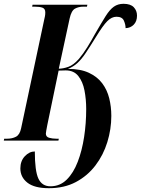

<svg xmlns="http://www.w3.org/2000/svg" viewBox="-42 -739 740 1009"><path d="M215 250Q139 250 102 221Q65 192 65 146Q65 107 88.5 82Q112 57 141 57Q141 160 160 200Q179 240 223 240Q273 240 308.5 205Q344 170 366.5 111.5Q389 53 400 -19Q411 -91 411 -166Q411 -217 402 -263.5Q393 -310 369.5 -339.5Q346 -369 303 -369Q294 -369 286 -368.5Q278 -368 266 -368L207 -84Q203 -62 201 -52Q199 -42 199 -37Q199 -20 216 -15Q233 -10 255 -10H267L265 0H-22L-20 -10H-5Q22 -10 42 -20.5Q62 -31 69 -65L191 -639Q195 -655 195.5 -662.5Q196 -670 196 -674Q196 -693 181.5 -698.5Q167 -704 141 -704H127L129 -714H417L415 -704H396Q371 -704 352 -693.5Q333 -683 324 -642L267 -378Q289 -378 316.5 -387.5Q344 -397 373 -430Q395 -456 416.5 -490.5Q438 -525 457 -560Q491 -619 513 -654Q535 -689 556.5 -704Q578 -719 607 -719Q644 -719 661 -701Q678 -683 678 -657Q678 -627 661 -609.5Q644 -592 618 -591Q618 -610 609 -630.5Q600 -651 570 -651Q545 -651 522 -628Q499 -605 463 -546Q431 -494 408.5 -460.5Q386 -427 364.5 -407.5Q343 -388 315 -377Q381 -377 425 -356.5Q469 -336 495 -301.5Q521 -267 532 -222.5Q543 -178 543 -130Q543 -60 522 8Q501 76 459.5 130.5Q418 185 357 217.5Q296 250 215 250Z"/></svg>

Font: Noto Serif Display ExtraCondensed
Style: Bold Italic
Weight: 700
Width: 2
Italic angle: -12°
Designer: Monotype Design Team
Foundry: Monotype Imaging Inc.
Version: Version 2.009